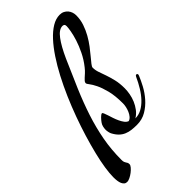

<svg xmlns="http://www.w3.org/2000/svg" viewBox="-342 -754 1014 1014"><g transform="rotate(-45 164.5 -247.5)"><path d="M400.9 -162.1Q391.1 -137.7 374.8 -107.2Q358.4 -76.7 334.7 -49.6Q311 -22.5 280 -4.2Q249 14.2 210 14.2Q189.5 14.2 170.9 12Q152.3 9.8 136 2.9Q119.6 -3.9 106 -17.1Q92.3 -30.3 81.1 -51.8Q78.6 -56.6 76.4 -66.7Q74.2 -76.7 74.2 -84Q74.2 -94.7 76.9 -106.4Q79.6 -118.2 86.9 -127.9Q89.8 -132.3 94.5 -137.7Q99.1 -143.1 104 -148.2Q108.9 -153.3 113.8 -156.7Q118.7 -160.2 122.1 -160.2Q125.5 -160.2 129.2 -151.6Q132.8 -143.1 137 -130.1Q141.1 -117.2 146.2 -101.6Q151.4 -85.9 158.2 -71.5Q165 -57.1 173.3 -45.9Q181.6 -34.7 192.9 -30.8Q203.6 -33.7 212.2 -43.7Q220.7 -53.7 226.3 -66.7Q231.9 -79.6 234.9 -93.3Q237.8 -106.9 237.8 -118.2Q237.8 -176.3 227.8 -215.1Q217.8 -253.9 205.8 -278.3Q193.8 -302.7 183.8 -315.2Q173.8 -327.6 173.8 -333Q173.8 -339.4 178.5 -345Q183.1 -350.6 190.7 -357.4Q198.2 -364.3 208.3 -373.3Q218.3 -382.3 229 -396Q254.4 -427.7 271.2 -462.4Q288.1 -497.1 297.9 -527.8Q307.6 -558.6 311.8 -582.5Q315.9 -606.4 315.9 -617.2Q315.9 -627 311.5 -630.4Q307.1 -633.8 300.8 -633.8Q274.4 -633.8 247.6 -597.9Q220.7 -562 191.9 -498Q155.3 -415.5 124 -342.3Q92.8 -269 69.8 -199Q46.9 -128.9 33.9 -58.8Q21 11.2 21 86.9Q21 98.1 23.2 103.8Q25.4 109.4 28.1 113.3Q30.8 117.2 33 121.3Q35.2 125.5 35.2 132.8Q35.2 140.6 26.6 150.6Q18.1 160.6 6.3 169.7Q-5.4 178.7 -18.1 184.8Q-30.8 190.9 -39.1 190.9Q-49.3 190.9 -55.9 185.5Q-62.5 180.2 -66.7 170.9Q-70.8 161.6 -72.5 148.9Q-74.2 136.2 -74.2 121.1Q-74.2 93.3 -68.1 53.2Q-62 13.2 -50.3 -34.4Q-38.6 -82 -22.5 -135.3Q-6.3 -188.5 13.7 -243.4Q33.7 -298.3 57.1 -352.3Q80.6 -406.2 106.4 -455.6Q132.3 -504.9 160.2 -546.9Q188 -588.9 216.6 -619.9Q245.1 -650.9 274.2 -668.5Q303.2 -686 332 -686Q346.7 -686 357.9 -680.4Q369.1 -674.8 376.7 -665.8Q384.3 -656.7 388.2 -645.3Q392.1 -633.8 392.1 -622.1Q392.1 -589.8 382.1 -560.3Q372.1 -530.8 357.2 -504.4Q342.3 -478 325 -455.3Q307.6 -432.6 292.7 -414.8Q277.8 -397 267.8 -384.3Q257.8 -371.6 257.8 -365.2Q257.8 -346.2 264.4 -327.1Q271 -308.1 279.1 -285.2Q287.1 -262.2 293.9 -233.9Q300.8 -205.6 300.8 -168Q300.8 -149.4 296.9 -127.7Q293 -106 284.2 -85.2Q275.4 -64.5 261.5 -46.1Q247.6 -27.8 228 -16.1Q253.4 -16.1 275.9 -28.3Q298.3 -40.5 318.1 -61.3Q337.9 -82 355 -109.9Q372.1 -137.7 386.2 -168.9Q390.1 -176.8 395 -176.8Q397.9 -176.8 400.4 -174.8Q402.8 -172.9 402.8 -168.9Q402.8 -166 400.9 -162.1Z"/></g></svg>

Font: Mervale Script
Style: Regular
Weight: 400
Designer: Astigmatic (AOETI)
Foundry: Astigmatic (AOETI)
Version: Version 1.000